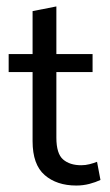

<svg xmlns="http://www.w3.org/2000/svg" viewBox="-20 -564 340 594"><path d="M216.1 10Q155.6 10 118.2 -22.4Q80.8 -54.8 80.8 -127.2V-341H6.8V-396.7H80.8V-529.6L154.4 -544.1V-396.7H266.4V-341H154.4V-138.1Q154.4 -88.6 175.2 -70.7Q195.9 -52.8 231.2 -52.8Q244.5 -52.8 257.4 -56.1Q270.2 -59.4 280.2 -63.4L290.8 -7.3Q276.3 -0.3 256.7 4.9Q237.1 10 216.1 10Z"/></svg>

Font: Rokkitt SemiBold
Style: Regular
Weight: 600
Designer: Vernon Adams
Foundry: Vernon Adams
Version: Version 3.103